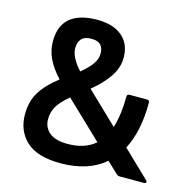

<svg xmlns="http://www.w3.org/2000/svg" viewBox="-101 -768 880 880"><g transform="rotate(15 339.0 -327.5)"><path d="M261 12Q150 12 98 -36.5Q46 -85 46 -163Q46 -225 74 -270Q102 -315 158 -358Q119 -400 101 -439Q83 -478 83 -519Q83 -594 127 -630.5Q171 -667 255 -667Q331 -667 373.5 -631Q416 -595 416 -530Q416 -484 388 -441Q360 -398 306 -354L454 -212Q464 -243 469 -280.5Q474 -318 474 -361Q474 -373 486 -373H569Q581 -373 581 -361Q581 -225 534 -136L660 -15Q666 -10 664 -5Q662 0 654 0H539Q530 0 524 -6L471 -56Q392 12 261 12ZM190 -516Q190 -472 240 -418Q274 -446 291.5 -470.5Q309 -495 309 -521Q309 -547 295.5 -561.5Q282 -576 251 -576Q219 -576 204.5 -560Q190 -544 190 -516ZM154 -169Q154 -130 182.5 -106Q211 -82 269 -82Q351 -82 400 -125L226 -291Q186 -257 170 -230Q154 -203 154 -169Z"/></g></svg>

Font: Sofia Sans
Style: Bold
Weight: 700
Designer: Botio Nikoltchev, Ani Petrova
Foundry: lettersoup
Version: Version 4.100; ttfautohint (v1.8.4.7-5d5b)